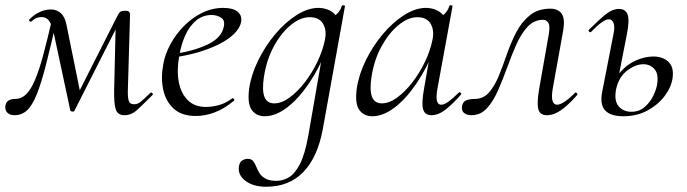

<svg xmlns="http://www.w3.org/2000/svg" viewBox="-26 -429 2613 730"><path d="M447 9Q421.6 9 414.3 -12.7Q407 -34.4 408 -86.6L414.2 -347.8L443.2 -375.6L256.6 -7.2Q255.4 -4 248.8 -4.8Q242.2 -5.6 241.2 -9.6L178.2 -304Q171.4 -334 161.1 -349.1Q150.8 -364.2 132 -364.2Q122.8 -364.2 113.5 -360.9Q104.2 -357.6 95.2 -348.6Q91.4 -344.8 86.8 -348.2Q82.2 -351.6 86.2 -355.6Q105 -374.4 125.7 -383.7Q146.4 -393 167.4 -393Q188.8 -393 204.5 -379.6Q220.2 -366.2 226.2 -337.6L280.8 -68.4L253.6 -39.2L419.8 -367.4Q426.2 -380.2 431.5 -384.2Q436.8 -388.2 450.2 -388.2Q460.6 -388.2 464.5 -384.6Q468.4 -381 468.4 -372.2L460.2 -89Q459.2 -61 463.1 -46.8Q467 -32.6 484.2 -32.6Q497.6 -32.6 509.3 -42.3Q521 -52 545.8 -76Q548.2 -79.2 552.7 -75.1Q557.2 -71 554 -67.8Q517.2 -31 495.4 -11Q473.6 9 447 9ZM29.2 9Q10.8 9 1.5 -1.1Q-7.8 -11.2 -5.6 -26.6Q-2.8 -41.6 7 -47.2Q16.8 -52.8 32.4 -52.8Q55 -52.8 73.1 -70.3Q91.2 -87.8 107 -124.9Q122.8 -162 138.8 -221.5Q154.8 -281 174 -365L191.2 -361Q167.2 -254.6 148.9 -183.2Q130.6 -111.8 113.5 -69.6Q96.4 -27.4 76.5 -9.2Q56.6 9 29.2 9Z M718.2 12Q665 12 634.5 -15.8Q604 -43.6 594.5 -88.6Q585 -133.6 594.8 -185Q601.2 -222.4 621.8 -260.5Q642.4 -298.6 673.2 -329.9Q704 -361.2 742.2 -380.1Q780.4 -399 823.4 -399Q859.6 -399 877.3 -384.6Q895 -370.2 890.6 -345Q886 -321.4 863.2 -299.4Q840.4 -277.4 804.1 -259.6Q767.8 -241.8 723.3 -229.1Q678.8 -216.4 631.2 -210.6L633.2 -223.6Q709.8 -234.6 762.2 -259.3Q814.6 -284 824 -324Q831.2 -350.8 815.1 -361.4Q799 -372 778.6 -372Q745.2 -372 719.9 -351.1Q694.6 -330.2 678.7 -295.2Q662.8 -260.2 655.8 -218Q645.4 -162.2 653.6 -118.2Q661.8 -74.2 687.8 -48.3Q713.8 -22.4 756.4 -22.4Q780.2 -22.4 806.3 -29.4Q832.4 -36.4 856.8 -55Q859.6 -57 863.1 -53Q866.6 -49 863.8 -46.2Q825.8 -14.8 789.7 -1.4Q753.6 12 718.2 12Z M986.4 281Q936.4 281 906.8 258.3Q877.2 235.6 882.6 203Q885.2 186.8 895.3 180.8Q905.4 174.8 915.8 174.8Q929.4 174.8 936.4 183.4Q943.4 192 948.1 204.4Q952.8 216.8 960.5 229.1Q968.2 241.4 983.2 250Q998.2 258.6 1025.4 258.6Q1049 258.6 1071.9 245.5Q1094.8 232.4 1114.1 195.1Q1133.4 157.8 1146.2 86.4L1201 -229L1218 -246Q1188.4 -170.4 1148.4 -111.6Q1108.4 -52.8 1065 -19.9Q1021.6 13 980.6 13Q948.2 13 931.1 -11.1Q914 -35.2 921.2 -91Q929 -145.2 955.7 -199.5Q982.4 -253.8 1020.5 -299.1Q1058.6 -344.4 1101.7 -371.7Q1144.8 -399 1184.4 -399Q1202.8 -399 1220.6 -392.3Q1238.4 -385.6 1251.1 -370.3Q1263.8 -355 1265.8 -330.4L1223.4 -357Q1235.6 -359 1252.1 -373.4Q1268.6 -387.8 1273.6 -407Q1275.6 -410 1281.1 -408.8Q1286.6 -407.6 1285.6 -405.6L1201.2 62.6Q1181.6 168.6 1127.5 224.8Q1073.4 281 986.4 281ZM1016.6 -36Q1044.6 -36 1074.6 -57.8Q1104.6 -79.6 1132.3 -115.2Q1160 -150.8 1180.5 -193.5Q1201 -236.2 1209.2 -277Q1217.2 -314 1202 -339.2Q1186.8 -364.4 1149.2 -363.6Q1114.2 -362.8 1078.1 -332.6Q1042 -302.4 1014.6 -251.6Q987.2 -200.8 977.4 -136Q969.8 -85.8 979.4 -60.9Q989 -36 1016.6 -36Z M1389.6 13Q1357.2 13 1340.1 -11.1Q1323 -35.2 1330.2 -91Q1338 -145.2 1364.7 -199.5Q1391.4 -253.8 1429.5 -299.1Q1467.6 -344.4 1510.7 -371.7Q1553.8 -399 1593.4 -399Q1611.8 -399 1629.6 -392.3Q1647.4 -385.6 1660.1 -370.3Q1672.8 -355 1674.8 -330.4L1632.4 -357Q1644.6 -359 1661.1 -373.4Q1677.6 -387.8 1682.6 -407Q1684.6 -410 1690.1 -408.8Q1695.6 -407.6 1694.6 -405.6L1636.6 -89Q1626.8 -30.8 1651.6 -30.8Q1663.2 -30.8 1680.4 -43.5Q1697.6 -56.2 1718.4 -77Q1721.4 -80 1725.4 -76Q1729.4 -72 1726.4 -69Q1693.8 -32 1667.1 -11.5Q1640.4 9 1614.4 9Q1589.6 9 1582.9 -12.9Q1576.2 -34.8 1585.8 -89L1610 -229L1627 -246Q1597.4 -170.4 1557.4 -111.6Q1517.4 -52.8 1474 -19.9Q1430.6 13 1389.6 13ZM1425.6 -36Q1453.6 -36 1483.6 -57.8Q1513.6 -79.6 1541.3 -115.2Q1569 -150.8 1589.5 -193.5Q1610 -236.2 1618.2 -277Q1626.2 -314 1611 -339.2Q1595.8 -364.4 1558.6 -363.6Q1524.2 -362.8 1488 -332.6Q1451.8 -302.4 1424 -251.6Q1396.2 -200.8 1386.4 -136Q1378.8 -85.8 1388.4 -60.9Q1398 -36 1425.6 -36Z M1766.4 9Q1749 9 1738.6 0.7Q1728.2 -7.6 1730.6 -25.2Q1733.8 -43 1747.2 -47.9Q1760.6 -52.8 1778.4 -52.8Q1812 -52.8 1833.6 -77.8Q1855.2 -102.8 1870.9 -141.6Q1886.6 -180.4 1901.8 -224.4Q1917 -268.4 1937.3 -307.2Q1957.6 -346 1988.6 -371Q2019.6 -396 2066.4 -396Q2095.8 -396 2109.5 -376.9Q2123.2 -357.8 2115 -311.2L2075 -89Q2070.2 -58.6 2075 -44.7Q2079.8 -30.8 2092 -30.8Q2103 -30.8 2120.8 -42.4Q2138.6 -54 2159.4 -75.4Q2163.2 -79.4 2167.2 -75Q2171.2 -70.6 2168.2 -67.4Q2134.8 -29.6 2107.4 -10.3Q2080 9 2053.2 9Q2027.4 9 2021 -13.2Q2014.6 -35.4 2023.6 -89L2060.4 -298Q2066.4 -332 2058.4 -342.9Q2050.4 -353.8 2039.4 -353.8Q2005 -353.8 1980.4 -327.7Q1955.8 -301.6 1937.4 -260.2Q1919 -218.8 1902.3 -172.4Q1885.6 -126 1867.3 -84.6Q1849 -43.2 1824.9 -17.1Q1800.8 9 1766.4 9Z M2344.4 13Q2294.6 13 2274.2 -9.8Q2253.8 -32.6 2264 -82L2306 -297Q2312.6 -326.8 2306.9 -341.2Q2301.2 -355.6 2288.6 -355.6Q2277.8 -355.6 2260.8 -343.4Q2243.8 -331.2 2222 -308.4Q2218 -304.4 2214 -308.5Q2210 -312.6 2214 -316.6Q2250.6 -353.2 2276.4 -374.1Q2302.2 -395 2327.8 -395Q2352.6 -395 2360.3 -373.3Q2368 -351.6 2357.6 -299.4L2316.8 -91.4Q2307.8 -46.6 2325.9 -25.3Q2344 -4 2374.4 -4Q2404.6 -4 2425.6 -22.5Q2446.6 -41 2458.7 -66.7Q2470.8 -92.4 2473 -112.4Q2478 -149.6 2461.5 -167.2Q2445 -184.8 2420.2 -184.8Q2390.6 -184.8 2358.9 -160.9Q2327.2 -137 2316.8 -91.4L2303.2 -92.4Q2310.8 -130.6 2335 -157.7Q2359.2 -184.8 2392.6 -199.5Q2426 -214.2 2458.6 -214.2Q2493.8 -214.2 2515.7 -193.6Q2537.6 -173 2530.8 -130Q2525.6 -96 2500.3 -63Q2475 -30 2435 -8.5Q2395 13 2344.4 13Z"/></svg>

Font: Cormorant Infant Light
Style: Italic
Weight: 300
Italic angle: -10°
Designer: Christian Thalmann (Catharsis Fonts)
Foundry: Catharsis Fonts
Version: Version 4.001